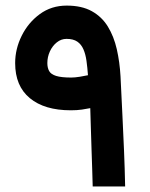

<svg xmlns="http://www.w3.org/2000/svg" viewBox="-20 -673 541 693"><path d="M34.7 -445.3Q34.7 -362.4 87.7 -318.7Q140.7 -274.9 235.8 -274.9Q258.2 -274.9 275.9 -277.5Q293.6 -280.2 305.8 -282.7Q306.7 -250.8 307.9 -212.9Q309 -175 310.3 -136.2Q311.6 -97.4 312.8 -62Q314.1 -26.7 314.6 0H431.7Q430.3 -67.2 427.7 -128.1Q425.1 -189 422 -253.8Q418.9 -318.7 415 -397.4Q412.1 -449.1 401.6 -495.3Q391.1 -541.4 369.4 -576.9Q347.8 -612.4 311.4 -632.6Q275.1 -652.8 220.7 -652.8Q165.7 -652.8 123.8 -622.2Q81.9 -591.5 58.3 -543.9Q34.7 -496.3 34.7 -445.3ZM220.2 -532.7Q244.5 -532.7 259.1 -522.7Q273.6 -512.7 281.2 -494.8Q288.9 -477 292.2 -453.1Q295.5 -429.2 297.5 -401.5Q285.8 -398.9 268.1 -396Q250.3 -393.1 237.3 -393.1Q201.2 -393.1 182.5 -399Q163.8 -404.9 157.3 -416.7Q150.9 -428.5 150.9 -445.3Q150.9 -467.7 160.1 -487.6Q169.3 -507.5 185.1 -520.1Q200.8 -532.7 220.2 -532.7Z"/></svg>

Font: Vazir Variable Regular
Style: Regular
Weight: 400
Designer: Saber Rastikerdar
Foundry: Saber Rastikerdar
Version: Version 30.1.0